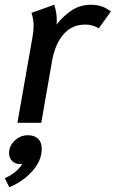

<svg xmlns="http://www.w3.org/2000/svg" viewBox="-50 -515 485 805"><path d="M86 -358Q91 -386 91 -406Q91 -434 82 -461L177 -495Q188 -466 188 -429Q188 -418 187 -412Q220 -453 254.5 -474Q289 -495 331 -495Q356 -495 375.5 -488.5Q395 -482 415 -467L364 -396Q339 -412 308 -412Q252 -412 217 -372Q182 -332 169 -264L123 0H23ZM-30 232Q19 211 44 172L34 173Q14 173 1 160Q-12 147 -12 128Q-12 97 11.5 74.5Q35 52 67 52Q95 52 110 67Q125 82 125 109Q125 158 86 202Q47 246 -11 270Z"/></svg>

Font: Niramit Medium
Style: Italic
Weight: 500
Italic angle: -10°
Designer: Katatrad Aksorn Co.,Ltd.
Foundry: Cadson Demak Co.,Ltd.
Version: Version 1.000; ttfautohint (v1.6)